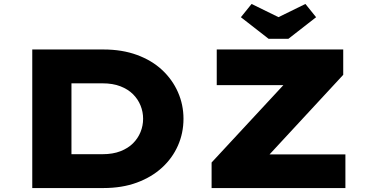

<svg xmlns="http://www.w3.org/2000/svg" viewBox="-20 -950 1856 970"><path d="M143 0V-700H503Q597 -700 672 -672.5Q747 -645 799 -596.5Q851 -548 879 -484.5Q907 -421 907 -350Q907 -278 879 -214.5Q851 -151 798.5 -103Q746 -55 671.5 -27.5Q597 0 503 0ZM341 -126 310 -171H498Q550 -171 588.5 -186Q627 -201 652 -226Q677 -251 690 -283Q703 -315 703 -350Q703 -385 690 -417Q677 -449 652 -474Q627 -499 588.5 -514Q550 -529 498 -529H307L341 -572ZM1049 0V-129L1498 -613L1595 -520H1075V-700H1714V-572L1265 -87L1169 -170H1725V0ZM1337 -754 1197 -863 1251 -930 1402 -856H1372L1523 -930L1577 -863L1437 -754Z"/></svg>

Font: Lexend Peta ExtraBold
Style: Regular
Weight: 800
Version: Version 1.007